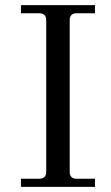

<svg xmlns="http://www.w3.org/2000/svg" viewBox="-20 -732 434 752"><path d="M62 0V-32H134Q161 -32 161 -59V-653Q161 -680 134 -680H62V-712H352V-680H280Q253 -680 253 -653V-59Q253 -32 280 -32H352V0Z"/></svg>

Font: Old Standard TT
Style: Regular
Weight: 400
Designer: Alexey Kryukov <alexios@thessalonica.org.ru>
Version: Version 1.0